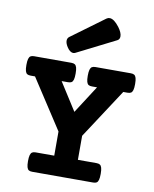

<svg xmlns="http://www.w3.org/2000/svg" viewBox="-91 -906 783 975"><g transform="rotate(10 300.0 -418.5)"><path d="M395 -836.9Q417.5 -836.9 445.3 -800.3Q464.8 -773.9 464.8 -754.9Q464.8 -739.3 453.1 -733.4L254.4 -633.3Q249.5 -630.4 243.2 -630.4Q225.6 -630.4 210 -655.3Q199.2 -672.4 199.2 -686Q199.2 -699.7 209.5 -707L378.9 -831.5Q386.7 -836.9 395 -836.9ZM580.1 -529.3Q580.1 -508.8 576.9 -498Q573.7 -487.3 567.4 -483.4Q561 -479.5 549.3 -479.5H527.8L360.8 -224.1V-100.1H456.5Q468.3 -100.1 474.6 -95.9Q481 -91.8 484.1 -81.1Q487.3 -70.3 487.3 -49.8Q487.3 -29.3 484.1 -18.6Q481 -7.8 474.6 -3.9Q468.3 0 456.5 0H143.1Q131.3 0 125 -3.9Q118.7 -7.8 115.5 -18.6Q112.3 -29.3 112.3 -49.8Q112.3 -70.3 115.5 -81.1Q118.7 -91.8 125 -95.9Q131.3 -100.1 143.1 -100.1H238.8V-224.6L72.8 -479.5H50.3Q38.6 -479.5 32.2 -483.4Q25.9 -487.3 22.7 -498Q19.5 -508.8 19.5 -529.3Q19.5 -549.8 22.7 -560.5Q25.9 -571.3 32.2 -575.4Q38.6 -579.6 50.3 -579.6H242.7Q254.4 -579.6 260.7 -575.4Q267.1 -571.3 270.3 -560.5Q273.4 -549.8 273.4 -529.3Q273.4 -508.8 270.3 -498Q267.1 -487.3 260.7 -483.4Q254.4 -479.5 242.7 -479.5H210L300.8 -336.9L392.6 -479.5H366.7Q355 -479.5 348.6 -483.4Q342.3 -487.3 339.1 -498Q335.9 -508.8 335.9 -529.3Q335.9 -549.8 339.1 -560.5Q342.3 -571.3 348.6 -575.4Q355 -579.6 366.7 -579.6H549.3Q561 -579.6 567.4 -575.4Q573.7 -571.3 576.9 -560.5Q580.1 -549.8 580.1 -529.3Z"/></g></svg>

Font: Courier Prime
Style: Bold
Weight: 700
Designer: Alan Dague-Greene, Quote-Unquote Apps
Foundry: Quote-Unquote Apps
Version: Version 3.018